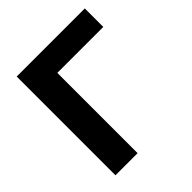

<svg xmlns="http://www.w3.org/2000/svg" viewBox="-192 -837 969 969"><g transform="rotate(-45 292.5 -352.5)"><path d="M79 0V-705H565V-573H237V0Z"/></g></svg>

Font: Nunito Sans 10pt ExtraBold
Style: Regular
Weight: 800
Designer: Vernon Adams
Foundry: Vernon Adams
Version: Version 3.101;gftools[0.9.27]